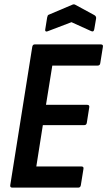

<svg xmlns="http://www.w3.org/2000/svg" viewBox="-20 -858 491 878"><path d="M36.3 0Q25.1 0 26.9 -11.4L127.5 -643.6Q129.5 -655 138.9 -655H440.5Q452.9 -655 450.5 -643.6L438.6 -569.5Q437.2 -558.1 426.6 -558.1H219.2L190.3 -378.7H378.1Q390.5 -378.7 388.1 -366.7L377.1 -297.1Q375.7 -285.8 365.2 -285.8H175.9L146.1 -96.9H351.7Q363.7 -96.9 361.7 -85.9L349.7 -11.4Q347.9 0 337.7 0ZM198.6 -715.3Q193 -712.5 189.3 -714.6Q185.6 -716.7 186.6 -721.9L195.6 -778.1Q197 -784.3 198.5 -787.2Q200 -790.1 204.8 -791.5L309.7 -836Q317.9 -840.2 324.7 -836L411.4 -788.9Q421.2 -783.1 419.4 -773.1L411 -723.9Q408.6 -710.3 397 -715.7L306.9 -756.6Z"/></svg>

Font: Sofia Sans Condensed
Style: Italic
Weight: 400
Italic angle: -9°
Designer: Botio Nikoltchev, Ani Petrova
Foundry: lettersoup
Version: Version 4.101